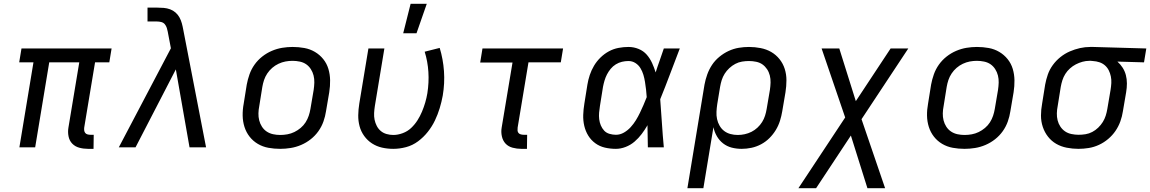

<svg xmlns="http://www.w3.org/2000/svg" viewBox="-20 -775 6050 1010"><path d="M443 8Q419 8 397 2Q375 -4 360 -19.5Q345 -35 340.5 -58Q336 -81 340 -104L397 -447H239L165 0H82L156 -447H81L93 -520H567L555 -447H480L423 -104Q422 -96 423 -88.5Q424 -81 428.5 -75.5Q433 -70 440.5 -68Q448 -66 456 -66H473L472 8Z M605 0 879 -521 863 -605V-606Q861 -617 857.5 -628Q854 -639 847 -647.5Q840 -656 828.5 -659Q817 -662 805 -662H756V-735H805Q823 -735 841 -733.5Q859 -732 875 -726Q891 -720 903.5 -709Q916 -698 924 -683.5Q932 -669 936.5 -652.5Q941 -636 944 -619L1064 0H977L905 -410L693 0Z M1454 8Q1422 8 1392 2.5Q1362 -3 1336.5 -18Q1311 -33 1293 -56Q1275 -79 1266 -107.5Q1257 -136 1256.5 -167Q1256 -198 1262 -230L1278 -330Q1283 -357 1292.5 -384Q1302 -411 1319 -435Q1336 -459 1359.5 -477.5Q1383 -496 1410 -507.5Q1437 -519 1464.5 -523.5Q1492 -528 1519 -528Q1551 -528 1581 -522.5Q1611 -517 1636.5 -502Q1662 -487 1680.5 -464Q1699 -441 1707.5 -412.5Q1716 -384 1716.5 -353Q1717 -322 1712 -290L1695 -190Q1691 -163 1681.5 -136Q1672 -109 1655 -85Q1638 -61 1614.5 -42.5Q1591 -24 1564 -12.5Q1537 -1 1509 3.5Q1481 8 1454 8ZM1454 -65Q1473 -65 1492 -68.5Q1511 -72 1528.5 -80.5Q1546 -89 1561.5 -102Q1577 -115 1587.5 -131.5Q1598 -148 1604 -166Q1610 -184 1613 -202L1630 -302Q1633 -322 1633.5 -341Q1634 -360 1629.5 -378Q1625 -396 1615 -411.5Q1605 -427 1590.5 -437Q1576 -447 1557 -451Q1538 -455 1519 -455Q1500 -455 1481.5 -451.5Q1463 -448 1445 -439.5Q1427 -431 1412 -418Q1397 -405 1386 -388.5Q1375 -372 1369 -354Q1363 -336 1360 -318L1344 -218Q1340 -198 1339.5 -179Q1339 -160 1343.5 -142Q1348 -124 1358 -108.5Q1368 -93 1383 -83Q1398 -73 1416.5 -69Q1435 -65 1454 -65Z M2049 8Q2018 8 1989.5 1.5Q1961 -5 1937 -20.5Q1913 -36 1896 -59.5Q1879 -83 1871.5 -111Q1864 -139 1864.5 -169Q1865 -199 1870 -230L1918 -520H2002L1952 -218Q1949 -199 1948 -180.5Q1947 -162 1950.5 -145Q1954 -128 1962 -112.5Q1970 -97 1983 -86Q1996 -75 2013.5 -70Q2031 -65 2049 -65Q2073 -65 2098.5 -74.5Q2124 -84 2143 -102Q2162 -120 2176 -142Q2190 -164 2200 -188Q2210 -212 2217 -236Q2224 -260 2228 -284Q2237 -341 2233.5 -396.5Q2230 -452 2214 -503L2293 -523Q2311 -464 2315.5 -400.5Q2320 -337 2309 -272Q2303 -239 2293 -206Q2283 -173 2268 -141.5Q2253 -110 2230.5 -81.5Q2208 -53 2179 -31.5Q2150 -10 2116 -1Q2082 8 2049 8ZM2101 -600 2140 -755H2225L2171 -600Z M2722 8Q2699 8 2676.5 2Q2654 -4 2639.5 -19.5Q2625 -35 2620 -58Q2615 -81 2619 -104L2676 -446H2506L2518 -520H2942L2930 -447H2760L2703 -104Q2702 -96 2702.5 -88.5Q2703 -81 2707.5 -75.5Q2712 -70 2720 -68Q2728 -66 2735 -66H2753L2752 8Z M3220 8Q3190 8 3162 1.5Q3134 -5 3111.5 -21.5Q3089 -38 3074.5 -61.5Q3060 -85 3053.5 -113Q3047 -141 3048 -170.5Q3049 -200 3054 -230L3070 -330Q3074 -355 3082.5 -380.5Q3091 -406 3105 -429.5Q3119 -453 3139 -472.5Q3159 -492 3183 -505Q3207 -518 3233.5 -523Q3260 -528 3286 -528Q3314 -528 3339.5 -517.5Q3365 -507 3382 -487.5Q3399 -468 3410 -444Q3421 -420 3429 -394Q3439 -426 3450.5 -457.5Q3462 -489 3472 -520H3556Q3530 -453 3505 -386Q3480 -319 3453 -253Q3458 -190 3462 -126.5Q3466 -63 3472 0H3388Q3387 -28 3387 -56Q3387 -84 3386 -113L3387 -114Q3386 -115 3386 -115Q3386 -115 3386 -116Q3372 -92 3355.5 -70Q3339 -48 3318 -30Q3297 -12 3271 -2Q3245 8 3220 8ZM3220 -66Q3242 -66 3262 -77.5Q3282 -89 3297.5 -106Q3313 -123 3325 -142.5Q3337 -162 3346.5 -182Q3356 -202 3365 -222.5Q3374 -243 3382 -264Q3381 -284 3378.5 -304Q3376 -324 3373 -343.5Q3370 -363 3364.5 -381.5Q3359 -400 3349 -416.5Q3339 -433 3322.5 -443.5Q3306 -454 3286 -454Q3269 -454 3252 -450Q3235 -446 3219.5 -436.5Q3204 -427 3192.5 -413Q3181 -399 3173 -383.5Q3165 -368 3160 -351Q3155 -334 3152 -318L3136 -218Q3133 -200 3131.5 -182.5Q3130 -165 3132 -148Q3134 -131 3140.5 -115.5Q3147 -100 3158 -88Q3169 -76 3186 -71Q3203 -66 3220 -66Z M3596 215 3686 -330Q3691 -357 3700.5 -383.5Q3710 -410 3725.5 -433.5Q3741 -457 3764 -476Q3787 -495 3813 -507Q3839 -519 3866 -523.5Q3893 -528 3920 -528Q3951 -528 3981.5 -522Q4012 -516 4037 -501.5Q4062 -487 4080.5 -464Q4099 -441 4108 -412.5Q4117 -384 4117 -353Q4117 -322 4112 -290L4095 -190Q4091 -165 4083 -139.5Q4075 -114 4061 -91Q4047 -68 4027.5 -48.5Q4008 -29 3983.5 -16Q3959 -3 3933 2.5Q3907 8 3882 8Q3854 8 3829 1.5Q3804 -5 3784 -20.5Q3764 -36 3751 -58.5Q3738 -81 3733 -106L3680 215ZM3861 -65Q3879 -65 3897.5 -69Q3916 -73 3933 -81.5Q3950 -90 3964.5 -103.5Q3979 -117 3989 -133Q3999 -149 4004.5 -166.5Q4010 -184 4013 -202L4030 -302Q4033 -322 4033.5 -341Q4034 -360 4029.5 -378Q4025 -396 4015 -411Q4005 -426 3991 -436Q3977 -446 3958 -450Q3939 -454 3920 -454Q3902 -454 3883.5 -451Q3865 -448 3848 -439Q3831 -430 3816.5 -416.5Q3802 -403 3792 -387Q3782 -371 3776.5 -353.5Q3771 -336 3768 -318L3753 -227Q3750 -207 3749 -187Q3748 -167 3752 -148.5Q3756 -130 3765.5 -113.5Q3775 -97 3789.5 -86Q3804 -75 3822.5 -70Q3841 -65 3861 -65Z M4180 215 4426 -157 4302 -520H4395L4482 -243L4665 -520H4758L4512 -148L4636 215H4543L4456 -62L4273 215Z M5054 8Q5022 8 4992 2.5Q4962 -3 4936.5 -18Q4911 -33 4893 -56Q4875 -79 4866 -107.5Q4857 -136 4856.5 -167Q4856 -198 4862 -230L4878 -330Q4883 -357 4892.5 -384Q4902 -411 4919 -435Q4936 -459 4959.5 -477.5Q4983 -496 5010 -507.5Q5037 -519 5064.5 -523.5Q5092 -528 5119 -528Q5151 -528 5181 -522.5Q5211 -517 5236.5 -502Q5262 -487 5280.5 -464Q5299 -441 5307.5 -412.5Q5316 -384 5316.5 -353Q5317 -322 5312 -290L5295 -190Q5291 -163 5281.5 -136Q5272 -109 5255 -85Q5238 -61 5214.5 -42.5Q5191 -24 5164 -12.5Q5137 -1 5109 3.5Q5081 8 5054 8ZM5054 -65Q5073 -65 5092 -68.5Q5111 -72 5128.5 -80.5Q5146 -89 5161.5 -102Q5177 -115 5187.5 -131.5Q5198 -148 5204 -166Q5210 -184 5213 -202L5230 -302Q5233 -322 5233.5 -341Q5234 -360 5229.5 -378Q5225 -396 5215 -411.5Q5205 -427 5190.5 -437Q5176 -447 5157 -451Q5138 -455 5119 -455Q5100 -455 5081.5 -451.5Q5063 -448 5045 -439.5Q5027 -431 5012 -418Q4997 -405 4986 -388.5Q4975 -372 4969 -354Q4963 -336 4960 -318L4944 -218Q4940 -198 4939.5 -179Q4939 -160 4943.5 -142Q4948 -124 4958 -108.5Q4968 -93 4983 -83Q4998 -73 5016.5 -69Q5035 -65 5054 -65Z M5653 8Q5622 8 5591.5 2Q5561 -4 5536 -18.5Q5511 -33 5493 -56Q5475 -79 5465.5 -107.5Q5456 -136 5456 -167Q5456 -198 5462 -230L5478 -330Q5483 -357 5492 -383Q5501 -409 5518 -432.5Q5535 -456 5558 -474.5Q5581 -493 5607.5 -504.5Q5634 -516 5661 -522Q5688 -528 5715 -528H5731L6010 -520L5998 -447L5858 -451Q5874 -437 5885.5 -419Q5897 -401 5902.5 -380Q5908 -359 5908 -336Q5908 -313 5904 -290L5887 -190Q5883 -163 5873.5 -136.5Q5864 -110 5848 -86.5Q5832 -63 5809.5 -44Q5787 -25 5761 -13Q5735 -1 5707.5 3.5Q5680 8 5653 8ZM5654 -66Q5672 -66 5690.5 -69Q5709 -72 5726 -81Q5743 -90 5757 -103.5Q5771 -117 5781 -133Q5791 -149 5796.5 -166.5Q5802 -184 5805 -202L5822 -302Q5825 -320 5826 -338Q5827 -356 5823.5 -373Q5820 -390 5812.5 -405Q5805 -420 5792.5 -431Q5780 -442 5763.5 -447.5Q5747 -453 5729 -454L5719 -455H5710Q5692 -455 5674 -450Q5656 -445 5639.5 -436.5Q5623 -428 5608.5 -415Q5594 -402 5584 -386Q5574 -370 5568.5 -352.5Q5563 -335 5560 -318L5544 -218Q5540 -198 5539.5 -179Q5539 -160 5543.5 -142Q5548 -124 5558 -109Q5568 -94 5582.5 -84Q5597 -74 5616 -70Q5635 -66 5654 -66Z"/></svg>

Font: Iosevka Aile
Style: Italic
Weight: 400
Italic angle: -9°
Designer: Belleve Invis
Foundry: Belleve Invis
Version: Version 28.0.1; ttfautohint (v1.8.4)